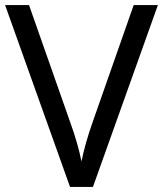

<svg xmlns="http://www.w3.org/2000/svg" viewBox="-20 -734 640 754"><path d="M600 -714 345 0H255L0 -714H94L255 -256Q271 -212 282 -173.5Q293 -135 300 -100Q307 -135 318 -174Q329 -213 345 -258L505 -714Z"/></svg>

Font: Noto Sans Nushu
Style: Regular
Weight: 400
Designer: Lisa Huang
Foundry: Lisa Huang
Version: Version 1.003; ttfautohint (v1.8.4.7-5d5b)